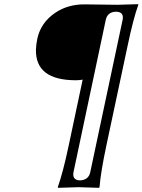

<svg xmlns="http://www.w3.org/2000/svg" viewBox="-20 -668 685 923"><path d="M488.8 -574.2 333 161.1Q327.1 198.2 364.7 199.2Q405.3 197.3 413.6 161.1L569.8 -574.2Q576.2 -611.3 537.1 -611.8Q497.6 -610.4 488.8 -574.2ZM544.9 -645Q544.9 -645 644.5 -647.9L645 -645Q620.6 -578.1 592.8 -444.8L491.2 32.2Q463.9 161.1 458.5 231.9L456.1 234.9Q455.1 234.9 357.9 231.9Q357.9 231.9 259.3 234.9L257.8 231.9Q283.2 159.7 310.1 32.2L377.4 -285.2Q362.3 -282.2 344.7 -282.2Q149.4 -282.2 152.8 -430.2Q153.8 -454.6 159.2 -481Q175.8 -560.1 247.6 -607.9Q307.1 -647 384.8 -647Q431.6 -647 502.4 -645.5Q534.7 -645 544.9 -645Z"/></svg>

Font: Linux Biolinum Slanted O
Style: Slanted
Weight: 400
Designer: Philipp H. Poll
Foundry: Philipp H. Poll
Version: Version 1.0.4